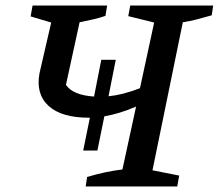

<svg xmlns="http://www.w3.org/2000/svg" viewBox="-20 -670 786 690"><path d="M288 0 293 -34Q326 -44 359.5 -51Q393 -58 420 -61L469 -287Q409 -261 355 -252L330 -129H279L303 -247H299Q201 -247 154.5 -289.5Q108 -332 122 -407L164 -589L90 -611L97 -650H365L359 -613Q336 -605 313 -600Q290 -595 266 -590L217 -365Q242 -328 318 -323L344 -455H396L370 -324Q421 -329 483 -353L534 -589L441 -612L448 -650H746L741 -615Q713 -607 688 -600.5Q663 -594 637 -590L528 -58L624 -39L617 0Z"/></svg>

Font: Piazzolla SC Medium
Style: Italic
Weight: 500
Italic angle: -11.3°
Designer: Juan Pablo del Peral
Foundry: Huerta Tipografica
Version: Version 1.330